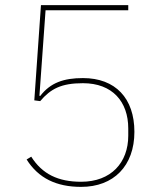

<svg xmlns="http://www.w3.org/2000/svg" viewBox="-20 -718 640 750"><path d="M481 -698H140L114 -326L137 -323C178 -371 219 -393 304 -393C419 -393 481 -321 481 -216V-188C481 -83 414 -8 297 -8C207 -8 145 -38 102 -106L84 -95C130 -22 200 12 297 12C424 12 505 -70 505 -203C505 -334 431 -413 304 -413C229 -413 177 -395 137 -343L134 -344L158 -678H481Z"/></svg>

Font: IBM Plex Devanagari Thin
Style: Regular
Weight: 100
Designer: Mike Abbink, Paul van der Laan, Pieter van Rosmalen, Erin McLaughlin
Foundry: Bold Monday
Version: Version 1.0